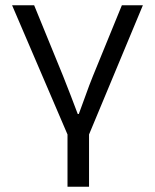

<svg xmlns="http://www.w3.org/2000/svg" viewBox="-20 -506 590 731"><path d="M237 6V205H319V6L524 -486H444L334 -217Q319 -180 306 -143Q293 -106 280 -72H276Q263 -106 249 -143Q235 -180 220 -217L110 -486H26Z"/></svg>

Font: Codetta
Style: Regular
Weight: 400
Italic angle: -11°
Designer: Ulrich Proeller
Foundry: PROSA GmbH
Version: Version 2.00;September 29, 2018;FontCreator 11.5.0.2427 64-b